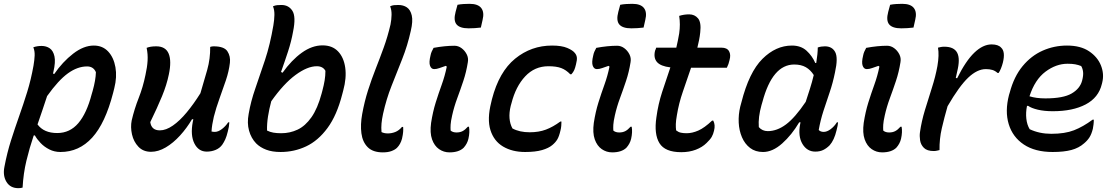

<svg xmlns="http://www.w3.org/2000/svg" viewBox="-42 -783 5822 1003"><path d="M132 -536Q152 -543 175 -543Q200 -543 218 -530.5Q236 -518 242.5 -488.5Q249 -459 237 -408Q236 -403 235 -399L241 -396Q285 -460 340 -502.5Q395 -545 448 -545Q494 -545 523 -514Q552 -483 561 -432Q570 -381 555 -322L549 -298Q508 -139 439.5 -64Q371 11 274 11Q242 11 215.5 -2.5Q189 -16 170 -36Q151 -56 140 -76L134 -75Q112 -10 96 56.5Q80 123 76 197Q66 200 54 200Q12 200 -8 167.5Q-28 135 -19 89Q-5 15 15.5 -49.5Q36 -114 58 -176Q80 -238 100 -302.5Q120 -367 133 -440Q138 -469 139 -493Q140 -517 132 -536ZM413 -436Q363 -436 313 -400Q263 -364 204 -281Q192 -243 179 -206Q166 -169 154 -133Q187 -88 257 -88Q323 -88 367 -139.5Q411 -191 437 -291L442 -308Q458 -365 459 -406Q446 -436 413 -436Z M724 -533Q743 -541 774 -541Q823 -541 839 -503Q855 -465 840 -394Q829 -340 804.5 -280.5Q780 -221 743 -145Q749 -102 793 -102Q825 -102 861 -127Q897 -152 933.5 -196Q970 -240 1005 -296Q1024 -359 1040.5 -418Q1057 -477 1056 -538Q1065 -541 1074 -541Q1129 -541 1146 -515Q1163 -489 1159 -455Q1154 -411 1138 -363.5Q1122 -316 1104.5 -268Q1087 -220 1075 -173Q1070 -151 1067 -133Q1064 -115 1063 -96Q1067 -95 1071.5 -94.5Q1076 -94 1080 -94Q1098 -94 1117.5 -109Q1137 -124 1150 -144H1156Q1155 -121 1148 -96Q1142 -71 1135 -55.5Q1128 -40 1119 -27Q1106 -9 1084.5 0Q1063 9 1038 9Q995 9 973.5 -33.5Q952 -76 965 -146Q966 -153 968 -160H961Q934 -114 898.5 -75Q863 -36 824 -13Q785 10 747 10Q706 10 681 -16.5Q656 -43 647.5 -81Q639 -119 646 -154Q660 -214 682.5 -271Q705 -328 718 -392Q727 -432 729 -466Q731 -500 724 -533Z M1746 -291Q1718 -181 1669 -114.5Q1620 -48 1557.5 -18.5Q1495 11 1424 11Q1380 11 1348.5 -1Q1317 -13 1296 -34Q1270 -61 1259 -100.5Q1248 -140 1257 -188Q1268 -253 1292 -321.5Q1316 -390 1342.5 -470Q1369 -550 1386 -650Q1391 -679 1391.5 -705Q1392 -731 1384 -750Q1395 -755 1405.5 -756Q1416 -757 1428 -757Q1466 -757 1485.5 -726.5Q1505 -696 1489 -618Q1480 -567 1462.5 -513.5Q1445 -460 1426 -407L1434 -403Q1481 -469 1534.5 -507.5Q1588 -546 1643 -546Q1694 -546 1724 -514.5Q1754 -483 1761.5 -429.5Q1769 -376 1751 -310ZM1613 -437Q1564 -437 1502 -391.5Q1440 -346 1375 -254Q1364 -213 1358 -174.5Q1352 -136 1353 -101Q1369 -93 1386.5 -90Q1404 -87 1427 -87Q1473 -87 1513 -106Q1553 -125 1585 -170.5Q1617 -216 1638 -294L1642 -309Q1650 -339 1654 -363.5Q1658 -388 1658 -413Q1645 -437 1613 -437Z M1998 -655Q2003 -680 2003.5 -705.5Q2004 -731 1996 -750Q2006 -755 2016 -756Q2026 -757 2039 -757Q2065 -757 2083.5 -744.5Q2102 -732 2109 -702.5Q2116 -673 2104 -622Q2087 -545 2059 -474.5Q2031 -404 2003.5 -334.5Q1976 -265 1959 -188Q1953 -160 1951 -138Q1949 -116 1951 -93Q1965 -86 1984 -86Q2004 -86 2023 -93.5Q2042 -101 2058 -120H2064Q2065 -108 2064 -94Q2063 -80 2058 -58Q2050 -29 2032 -11Q2022 -1 2003.5 6Q1985 13 1958 13Q1906 13 1879 -14Q1852 -41 1846 -86.5Q1840 -132 1850 -187Q1862 -253 1880.5 -311Q1899 -369 1920.5 -423.5Q1942 -478 1962.5 -534.5Q1983 -591 1998 -655Z M2223 -533Q2283 -544 2332 -544Q2352 -544 2369 -531.5Q2386 -519 2396 -499.5Q2406 -480 2402 -458Q2394 -407 2378.5 -360.5Q2363 -314 2346.5 -269.5Q2330 -225 2320 -180Q2313 -149 2312 -131.5Q2311 -114 2312 -101Q2323 -91 2343 -91Q2361 -91 2374.5 -98Q2388 -105 2402 -121H2408Q2413 -93 2405 -58Q2399 -32 2380 -11Q2355 13 2306 13Q2276 13 2251.5 -4Q2227 -21 2215 -55Q2203 -89 2210 -141Q2219 -199 2234 -247Q2249 -295 2265.5 -340.5Q2282 -386 2292 -435L2287 -439Q2269 -433 2254 -427.5Q2239 -422 2226 -422Q2211 -422 2204.5 -439.5Q2198 -457 2207 -493Q2209 -504 2213 -513Q2217 -522 2223 -533ZM2348 -758Q2363 -761 2380 -762Q2397 -763 2411 -763Q2455 -763 2472 -741Q2489 -719 2479 -679L2470 -639Q2455 -637 2438 -636Q2421 -635 2406 -635Q2360 -635 2343 -655.5Q2326 -676 2338 -721Z M2842 -545Q2892 -545 2921.5 -532.5Q2951 -520 2962 -505Q2970 -495 2971.5 -482.5Q2973 -470 2967 -447Q2963 -429 2958 -417.5Q2953 -406 2943 -395H2937Q2915 -418 2889.5 -427.5Q2864 -437 2823 -437Q2751 -437 2701.5 -384Q2652 -331 2630 -244L2626 -230Q2609 -160 2635 -112Q2672 -92 2725 -92Q2773 -92 2810 -106Q2847 -120 2885 -148H2891Q2891 -138 2890 -125.5Q2889 -113 2886 -102Q2879 -71 2869.5 -55Q2860 -39 2843 -25Q2824 -9 2789.5 1Q2755 11 2701 11Q2634 11 2586 -17.5Q2538 -46 2520 -103.5Q2502 -161 2524 -248L2528 -265Q2565 -408 2649 -476.5Q2733 -545 2842 -545Z M3073 -533Q3133 -544 3182 -544Q3202 -544 3219 -531.5Q3236 -519 3246 -499.5Q3256 -480 3252 -458Q3244 -407 3228.5 -360.5Q3213 -314 3196.5 -269.5Q3180 -225 3170 -180Q3163 -149 3162 -131.5Q3161 -114 3162 -101Q3173 -91 3193 -91Q3211 -91 3224.5 -98Q3238 -105 3252 -121H3258Q3263 -93 3255 -58Q3249 -32 3230 -11Q3205 13 3156 13Q3126 13 3101.5 -4Q3077 -21 3065 -55Q3053 -89 3060 -141Q3069 -199 3084 -247Q3099 -295 3115.5 -340.5Q3132 -386 3142 -435L3137 -439Q3119 -433 3104 -427.5Q3089 -422 3076 -422Q3061 -422 3054.5 -439.5Q3048 -457 3057 -493Q3059 -504 3063 -513Q3067 -522 3073 -533ZM3198 -758Q3213 -761 3230 -762Q3247 -763 3261 -763Q3305 -763 3322 -741Q3339 -719 3329 -679L3320 -639Q3305 -637 3288 -636Q3271 -635 3256 -635Q3210 -635 3193 -655.5Q3176 -676 3188 -721Z M3684 -153Q3696 -130 3688 -100Q3684 -82 3676 -68Q3668 -54 3649 -36Q3627 -14 3593 -1Q3559 12 3517 12Q3432 12 3403 -35Q3374 -82 3387 -170Q3396 -238 3417 -302.5Q3438 -367 3460 -431Q3409 -437 3390 -459Q3371 -481 3380 -518Q3382 -523 3383.5 -526.5Q3385 -530 3386 -534H3491Q3495 -552 3499 -570.5Q3503 -589 3506 -608Q3513 -656 3506 -700Q3531 -708 3558 -708Q3587 -708 3604.5 -687Q3622 -666 3616 -614Q3614 -594 3610 -574Q3606 -554 3601 -534H3727Q3756 -534 3766.5 -515.5Q3777 -497 3769 -469Q3767 -459 3763.5 -449Q3760 -439 3755 -429H3568Q3547 -367 3525.5 -305Q3504 -243 3494 -181Q3489 -153 3488.5 -135Q3488 -117 3490 -102Q3501 -93 3514 -90Q3527 -87 3545 -87Q3574 -87 3606 -101Q3638 -115 3678 -153Z M4095 -545Q4142 -545 4171.5 -518Q4201 -491 4217 -454H4222Q4230 -504 4230 -535Q4247 -541 4267 -541Q4305 -541 4321 -511Q4337 -481 4320 -405Q4309 -350 4292 -300.5Q4275 -251 4259.5 -203Q4244 -155 4235 -104Q4244 -94 4261 -94Q4278 -94 4297 -108Q4316 -122 4330 -144H4336Q4335 -135 4333.5 -125.5Q4332 -116 4328 -102Q4316 -51 4292 -24Q4276 -8 4258.5 0.5Q4241 9 4217 9Q4174 9 4150 -31Q4126 -71 4138 -135Q4139 -140 4140 -144H4133Q4094 -78 4044 -33.5Q3994 11 3944 11Q3904 11 3876.5 -10Q3849 -31 3834 -66Q3819 -101 3817 -142.5Q3815 -184 3825 -226L3831 -248Q3871 -406 3941 -475.5Q4011 -545 4095 -545ZM3922 -119Q3940 -98 3969 -98Q4017 -98 4064 -133Q4111 -168 4167 -251Q4178 -285 4189 -319Q4200 -353 4209 -391Q4192 -418 4167.5 -432Q4143 -446 4107 -446Q3993 -446 3941 -251L3936 -234Q3927 -202 3923.5 -173.5Q3920 -145 3922 -119Z M4483 -533Q4543 -544 4592 -544Q4612 -544 4629 -531.5Q4646 -519 4656 -499.5Q4666 -480 4662 -458Q4654 -407 4638.5 -360.5Q4623 -314 4606.5 -269.5Q4590 -225 4580 -180Q4573 -149 4572 -131.5Q4571 -114 4572 -101Q4583 -91 4603 -91Q4621 -91 4634.5 -98Q4648 -105 4662 -121H4668Q4673 -93 4665 -58Q4659 -32 4640 -11Q4615 13 4566 13Q4536 13 4511.5 -4Q4487 -21 4475 -55Q4463 -89 4470 -141Q4479 -199 4494 -247Q4509 -295 4525.5 -340.5Q4542 -386 4552 -435L4547 -439Q4529 -433 4514 -427.5Q4499 -422 4486 -422Q4471 -422 4464.5 -439.5Q4458 -457 4467 -493Q4469 -504 4473 -513Q4477 -522 4483 -533ZM4608 -758Q4623 -761 4640 -762Q4657 -763 4671 -763Q4715 -763 4732 -741Q4749 -719 4739 -679L4730 -639Q4715 -637 4698 -636Q4681 -635 4666 -635Q4620 -635 4603 -655.5Q4586 -676 4598 -721Z M4866 1Q4861 2 4853 4Q4845 6 4836 6Q4801 6 4784.5 -10.5Q4768 -27 4764.5 -50Q4761 -73 4764 -93Q4772 -149 4789.5 -207Q4807 -265 4826 -324Q4845 -383 4855 -438Q4865 -496 4858 -534Q4866 -536 4873.5 -537.5Q4881 -539 4891 -539Q4942 -539 4958.5 -507Q4975 -475 4958 -408Q4955 -393 4951 -376L4958 -374Q5003 -465 5048 -508Q5093 -551 5138 -551Q5173 -551 5188 -534Q5211 -513 5197 -456Q5193 -440 5187 -425.5Q5181 -411 5175 -402H5169Q5157 -413 5142.5 -417.5Q5128 -422 5108 -422Q5063 -422 5016 -377.5Q4969 -333 4908 -228Q4891 -169 4878 -113Q4865 -57 4866 1Z M5532 -545Q5603 -545 5647.5 -515Q5692 -485 5709.5 -440.5Q5727 -396 5716 -352L5714 -344Q5697 -273 5629.5 -237.5Q5562 -202 5458 -202Q5413 -202 5379.5 -210Q5346 -218 5329 -230H5323Q5316 -195 5319.5 -163Q5323 -131 5337 -108Q5388 -84 5450 -84Q5521 -84 5568.5 -102.5Q5616 -121 5666 -158H5672Q5672 -144 5670.5 -132.5Q5669 -121 5667 -110Q5660 -82 5649 -65Q5638 -48 5621 -34Q5594 -10 5555 0.5Q5516 11 5457 11Q5365 11 5306.5 -28Q5248 -67 5227.5 -134.5Q5207 -202 5229 -287L5233 -300Q5255 -383 5300 -437.5Q5345 -492 5405 -518.5Q5465 -545 5532 -545ZM5535 -450Q5475 -450 5419.5 -408.5Q5364 -367 5336 -280Q5371 -269 5419 -269Q5512 -269 5556 -294.5Q5600 -320 5611 -362Q5618 -389 5616 -407Q5614 -425 5606 -438Q5591 -444 5575 -447Q5559 -450 5535 -450Z"/></svg>

Font: Recursive Sn Csl St Med
Style: Italic
Weight: 500
Italic angle: -15°
Version: Version 1.079;hotconv 1.0.112;makeotfexe 2.5.65598; ttfautoh